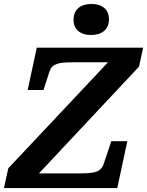

<svg xmlns="http://www.w3.org/2000/svg" viewBox="-54 -951 744 971"><path d="M80 -74H341Q371 -74 393.5 -75.5Q416 -77 431 -82Q446 -87 455 -96Q464 -105 469 -118L509 -237H590L539 0H-34L-12 -100L527 -673L545 -636H318Q291 -636 270 -634.5Q249 -633 234.5 -628Q220 -623 211 -614.5Q202 -606 197 -592L166 -496H86L132 -710H670L649 -614L96 -24ZM406 -774Q448 -774 472.5 -794.5Q497 -815 497 -854Q497 -891 473 -911Q449 -931 409 -931Q367 -931 342.5 -910.5Q318 -890 318 -851Q318 -814 342 -794Q366 -774 406 -774Z"/></svg>

Font: Roboto Serif SemiBold
Style: Italic
Weight: 600
Italic angle: -10°
Version: Version 1.007